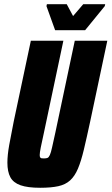

<svg xmlns="http://www.w3.org/2000/svg" viewBox="-20 -881 528 909"><path d="M170 8Q111 8 77 -4Q43 -16 29 -42Q15 -68 15 -111Q15 -146 23.5 -194Q32 -242 45 -306L126 -688H280L188 -253Q178 -208 173 -183Q168 -158 168 -147Q168 -139 170.5 -135.5Q173 -132 177.5 -131.5Q182 -131 189 -131Q199 -131 205 -133.5Q211 -136 216 -147Q221 -158 226.5 -183Q232 -208 242 -253L334 -688H488L407 -306Q390 -227 377 -172.5Q364 -118 349 -82.5Q334 -47 312 -27Q290 -7 256 0.5Q222 8 170 8ZM241 -738 200 -852 202 -861H296L326 -805L374 -861H478L476 -852L383 -738Z"/></svg>

Font: Saira Condensed Black
Style: Italic
Weight: 900
Width: 3
Italic angle: -12°
Designer: Hector Gatti with collaboration of the Omnibus-Type team
Foundry: Omnibus-Type
Version: Version 1.101